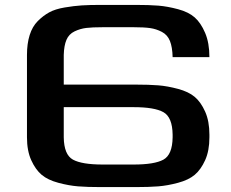

<svg xmlns="http://www.w3.org/2000/svg" viewBox="-20 -763 944 783"><path d="M392 0Q336 0 298.5 -3Q261 -6 218 -17.5Q175 -29 150 -50Q125 -71 107.5 -109.5Q90 -148 90 -203V-539Q90 -585 101 -620Q112 -655 134 -677Q156 -699 180.5 -712.5Q205 -726 243.5 -732.5Q282 -739 313.5 -741Q345 -743 392 -743H532Q589 -743 626 -740Q663 -737 706 -725.5Q749 -714 774 -692Q799 -670 816.5 -629Q834 -588 834 -530H684Q683 -571 673 -596Q663 -621 640 -633Q617 -645 592 -648.5Q567 -652 525 -652H399Q356 -652 331.5 -649Q307 -646 284 -635Q261 -624 251 -600.5Q241 -577 240 -539V-418H532Q588 -418 625.5 -415Q663 -412 706 -400.5Q749 -389 774 -368Q799 -347 816.5 -308Q834 -269 834 -214V-203Q834 -148 816.5 -109.5Q799 -71 774 -50Q749 -29 706 -17.5Q663 -6 625.5 -3Q588 0 532 0ZM240 -326V-203Q241 -132 277.5 -112Q314 -92 399 -92H525Q610 -92 646.5 -112Q683 -132 684 -203V-214Q683 -285 646.5 -305.5Q610 -326 525 -326Z"/></svg>

Font: Aneo
Style: Bold
Weight: 700
Designer: Anastasios Pappas
Foundry: Anastasios Pappas
Version: Version 1.000